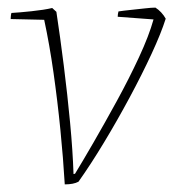

<svg xmlns="http://www.w3.org/2000/svg" viewBox="-20 -477 461 504"><path d="M150 7Q146 -61 138.5 -136.5Q131 -212 120.5 -286Q110 -360 96 -425L8 -427Q8 -430 8.5 -435Q9 -440 10 -443Q29 -444 62.5 -447.5Q96 -451 117 -456L128 -446Q138 -380 147.5 -304.5Q157 -229 164 -155Q171 -81 173 -20L177 -21Q196 -52 225.5 -103Q255 -154 287 -212.5Q319 -271 345 -327Q371 -383 383 -426L289 -433Q289 -436 289.5 -440Q290 -444 291 -447Q304 -449 323.5 -451Q343 -453 360.5 -455Q378 -457 388 -457Q396 -452 403 -444.5Q410 -437 415 -428Q403 -390 378 -336Q353 -282 320.5 -221.5Q288 -161 253 -103Q218 -45 186 0Q173 7 150 7Z"/></svg>

Font: Labrada ExtraLight
Style: Italic
Weight: 200
Italic angle: -7°
Designer: Mercedes Jáuregui
Foundry: Omnibus-Type Team
Version: Version 1.000; ttfautohint (v1.8.4.7-5d5b)